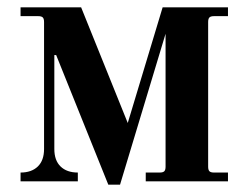

<svg xmlns="http://www.w3.org/2000/svg" viewBox="-20 -494 681 523"><path d="M36 0V-24Q66 -24 83 -40.5Q100 -57 100 -88V-434Q100 -443 96.5 -446.5Q93 -450 84 -450H36V-474H201L328 -159L423 -474H601V-450H563Q554 -450 550.5 -446.5Q547 -443 547 -434V-40Q547 -31 550.5 -27.5Q554 -24 563 -24H601V0H377V-24H415Q424 -24 427.5 -27.5Q431 -31 431 -40V-402L307 9H275L133 -344H128V-88Q128 -57 145 -40.5Q162 -24 192 -24V0Z"/></svg>

Font: Old Standard TT
Style: Bold
Weight: 700
Designer: Alexey Kryukov <alexios@thessalonica.org.ru>
Version: Version 2.2